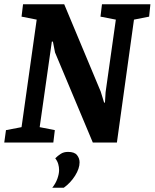

<svg xmlns="http://www.w3.org/2000/svg" viewBox="-25 -668 725 900"><path d="M-5 0 3 -58 76 -72 147 -576 76 -590 83 -648H276L447 -239L463 -187H467L470 -236L518 -576L446 -590L453 -648H680L674 -590L603 -576L523 0H410L233 -422L223 -473H218L161 -72L232 -58L225 0ZM220 212Q236 192 244 169.5Q252 147 252 129Q252 115 248 101Q244 87 234 74Q246 62 260 53Q274 44 294 44Q324 44 336 59Q348 74 348 93Q348 122 327 155.5Q306 189 274 212Z"/></svg>

Font: Faustina
Style: Bold Italic
Weight: 700
Italic angle: -8°
Designer: Alfonso Garcia
Foundry: http://www.omnibus-type.com
Version: Version 1.200